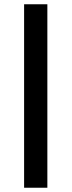

<svg xmlns="http://www.w3.org/2000/svg" viewBox="-20 -715 339 900"><path d="M93 165V-695H202V165Z"/></svg>

Font: Coval
Style: Medium
Weight: 500
Foundry: Context Ltd
Version: Version 001.000